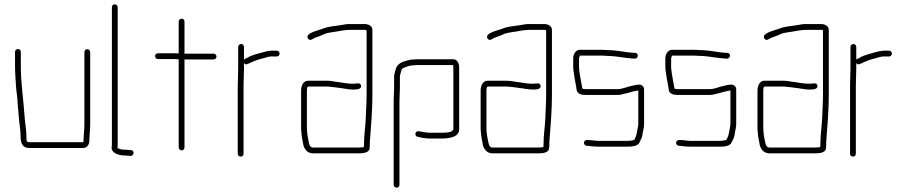

<svg xmlns="http://www.w3.org/2000/svg" viewBox="-20 -695 4223 894"><path d="M50 -454V-386C50 -354 53 -320 55 -288C56 -270 62 -235 62 -216C63 -197 66 -176 67 -157C69 -122 76 -93 76 -56C76 -28 86 -6 115 -6H367C384 -6 396 -21 396 -39C396 -65 400 -89 400 -117V-452C400 -460 394 -466 386 -466C378 -466 373 -460 373 -452V-117C373 -90 369 -64 369 -39C369 -37 368 -35 367 -33H115C103 -33 103 -43 103 -56C103 -95 96 -122 94 -159C89 -233 77 -308 77 -386V-454C77 -461 71 -467 64 -467C57 -467 50 -461 50 -454Z M501 -661V-24C501 -20 501 -16 500 -12C496 16 528 27 555 29C562 29 569 29 576 30L588 31C605 31 607 4 590 4L579 3C571 2 563 2 556 2C549 1 527 -1 527 -8C528 -13 528 -19 528 -24V-661C528 -669 522 -675 514 -675C506 -675 501 -669 501 -661Z M812 -594V-446C803 -447 795 -447 787 -447H716C708 -447 702 -442 702 -434C702 -426 708 -420 716 -420H787C794 -420 801 -420 809 -419C810 -419 811 -419 812 -418V-8C812 -1 819 5 826 5C833 5 839 -1 839 -8V-418H974C982 -418 988 -424 988 -432C988 -440 982 -445 974 -445H839V-594C839 -602 834 -608 826 -608C818 -608 812 -602 812 -594Z M1089 -476V-374C1089 -350 1087 -320 1087 -294V21C1087 29 1093 34 1101 34C1109 34 1114 29 1114 21V-294C1114 -320 1116 -352 1116 -374V-401C1121 -395 1126 -394 1133 -397C1155 -407 1181 -419 1207 -424C1218 -427 1231 -432 1242 -432H1269C1276 -432 1282 -439 1282 -446C1282 -453 1276 -459 1269 -459H1241C1235 -458 1228 -457 1221 -456C1190 -447 1155 -441 1130 -425C1125 -423 1119 -421 1116 -417V-476C1116 -484 1111 -490 1103 -490C1095 -490 1089 -484 1089 -476Z M1382 -274V-101C1382 -94 1382 -88 1383 -82L1385 -62C1386 -50 1391 -33 1392 -22C1397 0 1411 19 1438 19H1648C1672 19 1701 17 1701 -8C1702 -15 1702 -22 1702 -27C1702 -32 1702 -39 1703 -47C1708 -110 1714 -183 1714 -252V-556C1714 -573 1697 -583 1679 -583H1609C1602 -583 1596 -583 1590 -582C1553 -574 1510 -574 1479 -560C1460 -553 1399 -540 1414 -516C1424 -499 1440 -519 1452 -521C1464 -526 1478 -530 1489 -536C1499 -541 1514 -543 1526 -545C1552 -548 1581 -556 1609 -556H1679C1682 -556 1685 -555 1687 -554V-252C1687 -217 1684 -176 1683 -142C1681 -99 1675 -68 1675 -27C1675 -22 1675 -17 1674 -10C1669 -9 1665 -9 1662 -9C1658 -8 1653 -8 1648 -8H1438C1426 -8 1421 -18 1419 -28C1414 -50 1409 -75 1409 -101V-274C1409 -281 1410 -288 1414 -292H1499C1505 -292 1511 -292 1516 -291L1536 -289C1543 -288 1550 -287 1558 -286C1580 -284 1601 -278 1624 -278C1641 -278 1664 -279 1661 -296C1658 -313 1640 -305 1624 -305C1595 -305 1567 -312 1539 -315L1520 -318C1513 -319 1506 -319 1499 -319H1413C1393 -319 1382 -296 1382 -274Z M1840 166V-226C1840 -239 1842 -274 1842 -286V-337C1842 -342 1843 -346 1844 -349C1848 -361 1848 -376 1860 -379C1874 -385 1888 -391 1907 -391C1915 -392 1921 -392 1926 -392H2089C2090 -388 2091 -385 2091 -382V-93C2091 -92 2090 -90 2088 -88C2083 -81 2069 -78 2057 -78C2048 -77 2041 -77 2034 -77H1981C1964 -77 1945 -82 1930 -84C1912 -87 1908 -61 1925 -58C1940 -54 1963 -50 1981 -50H2034C2072 -50 2118 -56 2118 -93V-382C2118 -401 2108 -419 2091 -419H1926C1921 -419 1915 -419 1906 -418C1897 -418 1890 -417 1883 -415C1855 -409 1828 -399 1822 -371C1820 -360 1815 -351 1815 -337V-285C1815 -274 1813 -238 1813 -226V166C1813 173 1820 179 1827 179C1834 179 1840 173 1840 166Z M2218 -274V-101C2218 -94 2218 -88 2219 -82L2221 -62C2222 -50 2227 -33 2228 -22C2233 0 2247 19 2274 19H2484C2508 19 2537 17 2537 -8C2538 -15 2538 -22 2538 -27C2538 -32 2538 -39 2539 -47C2544 -110 2550 -183 2550 -252V-556C2550 -573 2533 -583 2515 -583H2445C2438 -583 2432 -583 2426 -582C2389 -574 2346 -574 2315 -560C2296 -553 2235 -540 2250 -516C2260 -499 2276 -519 2288 -521C2300 -526 2314 -530 2325 -536C2335 -541 2350 -543 2362 -545C2388 -548 2417 -556 2445 -556H2515C2518 -556 2521 -555 2523 -554V-252C2523 -217 2520 -176 2519 -142C2517 -99 2511 -68 2511 -27C2511 -22 2511 -17 2510 -10C2505 -9 2501 -9 2498 -9C2494 -8 2489 -8 2484 -8H2274C2262 -8 2257 -18 2255 -28C2250 -50 2245 -75 2245 -101V-274C2245 -281 2246 -288 2250 -292H2335C2341 -292 2347 -292 2352 -291L2372 -289C2379 -288 2386 -287 2394 -286C2416 -284 2437 -278 2460 -278C2477 -278 2500 -279 2497 -296C2494 -313 2476 -305 2460 -305C2431 -305 2403 -312 2375 -315L2356 -318C2349 -319 2342 -319 2335 -319H2249C2229 -319 2218 -296 2218 -274Z M2937 -449H2930C2921 -449 2908 -452 2900 -452C2869 -457 2836 -462 2803 -462C2796 -463 2790 -463 2783 -463H2679C2662 -463 2649 -443 2649 -425V-383C2649 -371 2652 -358 2653 -348C2656 -323 2662 -301 2665 -276C2668 -259 2685 -253 2705 -253H2856C2863 -253 2869 -254 2874 -255C2886 -259 2894 -259 2907 -263C2921 -269 2937 -270 2952 -274V-118C2952 -112 2951 -107 2950 -102C2947 -90 2947 -82 2944 -71C2942 -60 2937 -52 2933 -43H2932C2921 -40 2910 -39 2897 -39H2771C2754 -39 2734 -43 2719 -43H2713C2705 -43 2699 -38 2699 -30C2699 -23 2705 -16 2712 -16H2718C2722 -16 2727 -15 2732 -14C2743 -13 2759 -12 2771 -12H2897C2923 -12 2951 -14 2958 -33C2963 -42 2969 -54 2971 -65C2973 -83 2979 -99 2979 -118V-278C2979 -291 2970 -301 2957 -301C2943 -301 2933 -298 2920 -295C2900 -291 2878 -280 2856 -280H2705C2700 -280 2696 -281 2692 -282C2689 -300 2684 -320 2682 -336C2680 -350 2676 -367 2676 -383V-425C2676 -427 2680 -433 2680 -436H2782C2789 -436 2795 -436 2802 -435C2835 -435 2869 -429 2899 -425C2908 -425 2922 -422 2930 -422H2937C2944 -422 2950 -429 2950 -436C2950 -443 2944 -449 2937 -449Z M3366 -449H3359C3350 -449 3337 -452 3329 -452C3298 -457 3265 -462 3232 -462C3225 -463 3219 -463 3212 -463H3108C3091 -463 3078 -443 3078 -425V-383C3078 -371 3081 -358 3082 -348C3085 -323 3091 -301 3094 -276C3097 -259 3114 -253 3134 -253H3285C3292 -253 3298 -254 3303 -255C3315 -259 3323 -259 3336 -263C3350 -269 3366 -270 3381 -274V-118C3381 -112 3380 -107 3379 -102C3376 -90 3376 -82 3373 -71C3371 -60 3366 -52 3362 -43H3361C3350 -40 3339 -39 3326 -39H3200C3183 -39 3163 -43 3148 -43H3142C3134 -43 3128 -38 3128 -30C3128 -23 3134 -16 3141 -16H3147C3151 -16 3156 -15 3161 -14C3172 -13 3188 -12 3200 -12H3326C3352 -12 3380 -14 3387 -33C3392 -42 3398 -54 3400 -65C3402 -83 3408 -99 3408 -118V-278C3408 -291 3399 -301 3386 -301C3372 -301 3362 -298 3349 -295C3329 -291 3307 -280 3285 -280H3134C3129 -280 3125 -281 3121 -282C3118 -300 3113 -320 3111 -336C3109 -350 3105 -367 3105 -383V-425C3105 -427 3109 -433 3109 -436H3211C3218 -436 3224 -436 3231 -435C3264 -435 3298 -429 3328 -425C3337 -425 3351 -422 3359 -422H3366C3373 -422 3379 -429 3379 -436C3379 -443 3373 -449 3366 -449Z M3507 -274V-101C3507 -94 3507 -88 3508 -82L3510 -62C3511 -50 3516 -33 3517 -22C3522 0 3536 19 3563 19H3773C3797 19 3826 17 3826 -8C3827 -15 3827 -22 3827 -27C3827 -32 3827 -39 3828 -47C3833 -110 3839 -183 3839 -252V-556C3839 -573 3822 -583 3804 -583H3734C3727 -583 3721 -583 3715 -582C3678 -574 3635 -574 3604 -560C3585 -553 3524 -540 3539 -516C3549 -499 3565 -519 3577 -521C3589 -526 3603 -530 3614 -536C3624 -541 3639 -543 3651 -545C3677 -548 3706 -556 3734 -556H3804C3807 -556 3810 -555 3812 -554V-252C3812 -217 3809 -176 3808 -142C3806 -99 3800 -68 3800 -27C3800 -22 3800 -17 3799 -10C3794 -9 3790 -9 3787 -9C3783 -8 3778 -8 3773 -8H3563C3551 -8 3546 -18 3544 -28C3539 -50 3534 -75 3534 -101V-274C3534 -281 3535 -288 3539 -292H3624C3630 -292 3636 -292 3641 -291L3661 -289C3668 -288 3675 -287 3683 -286C3705 -284 3726 -278 3749 -278C3766 -278 3789 -279 3786 -296C3783 -313 3765 -305 3749 -305C3720 -305 3692 -312 3664 -315L3645 -318C3638 -319 3631 -319 3624 -319H3538C3518 -319 3507 -296 3507 -274Z M3940 -476V-374C3940 -350 3938 -320 3938 -294V21C3938 29 3944 34 3952 34C3960 34 3965 29 3965 21V-294C3965 -320 3967 -352 3967 -374V-401C3972 -395 3977 -394 3984 -397C4006 -407 4032 -419 4058 -424C4069 -427 4082 -432 4093 -432H4120C4127 -432 4133 -439 4133 -446C4133 -453 4127 -459 4120 -459H4092C4086 -458 4079 -457 4072 -456C4041 -447 4006 -441 3981 -425C3976 -423 3970 -421 3967 -417V-476C3967 -484 3962 -490 3954 -490C3946 -490 3940 -484 3940 -476Z"/></svg>

Font: Electronic
Style: Lt
Weight: 300
Version: Version 1.011